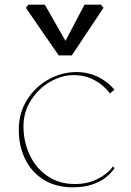

<svg xmlns="http://www.w3.org/2000/svg" viewBox="-20 -788 558 818"><path d="M60 -235Q60 -307 95.5 -363Q131 -419 187.5 -450Q244 -481 306 -481Q338 -481 366.5 -472.5Q395 -464 419.5 -448Q444 -432 464 -410L468 -406L448 -390Q447 -392 445 -394Q424 -423 384.5 -445.5Q345 -468 294 -468Q243 -468 193.5 -439.5Q144 -411 112 -361Q80 -311 80 -250Q80 -185 106 -129Q132 -73 181.5 -38.5Q231 -4 299 -4Q354 -4 396.5 -26Q439 -48 459 -76Q460 -78 461 -79L468 -72L467 -70Q452 -49 430 -31.5Q408 -14 373 -2Q338 10 290 10Q217 10 165 -23Q113 -56 86.5 -111.5Q60 -167 60 -235ZM90 -755 101 -768H171L259 -614L340 -768H410L421 -755L286 -552H230Z"/></svg>

Font: TMT Limkin
Style: Regular
Weight: 400
Designer: Gabriel Drozdov
Version: Version 1.000;Glyphs 3.1.2 (3151)